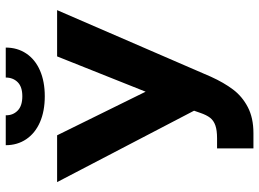

<svg xmlns="http://www.w3.org/2000/svg" viewBox="-142 -794 944 701"><g transform="rotate(-90 330.5 -443.0)"><path d="M139.6 -123H176.8Q206.1 -123 223.6 -129.2Q241.2 -135.3 251.5 -148.4Q261.7 -161.6 269.5 -184.6L277.3 -207L16.6 -707H187.5L346.7 -383.8L475.6 -707H644.5L401.4 -145.5Q379.9 -98.1 354.7 -64.7Q329.6 -31.2 290.3 -10.7Q251 9.8 195.3 9.8H139.6ZM330.1 -752Q275.9 -752 235.6 -769.5Q195.3 -787.1 173.3 -819.6Q151.4 -852.1 151.4 -894.5H260.7Q259.8 -869.1 277.1 -851.6Q294.4 -834 330.1 -834Q364.7 -834 381.6 -851.1Q398.4 -868.2 398.4 -894.5H507.8Q507.8 -852.1 486.1 -819.6Q464.4 -787.1 424.1 -769.5Q383.8 -752 330.1 -752Z"/></g></svg>

Font: Pretendard Std ExtraBold
Style: Regular
Weight: 800
Designer: Base glyphs from Inter by Rasmus Andersson; Hangeul glyphs from Noto Sans CJK(Source Han Sans) by Jang Soo-young and Kan
Foundry: Kil Hyung-jin
Version: Version 1.309